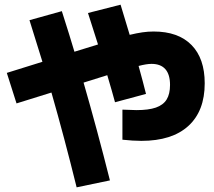

<svg xmlns="http://www.w3.org/2000/svg" viewBox="-20 -761 904 811"><path d="M497.1 -170.9V-297.9Q540 -295.9 556.6 -295.9Q607.4 -295.9 638.4 -306.6Q669.4 -317.4 683.8 -340.6Q698.2 -363.8 698.2 -402.3Q698.2 -446.3 678.5 -468.8Q658.7 -491.2 620.1 -491.2Q599.1 -491.2 565.4 -482.4Q584.5 -413.6 596.7 -364.3L465.8 -329.1Q454.6 -371.1 433.1 -443.4L333 -412.1Q390.1 -214.4 444.3 1L303.7 30.3Q252 -179.2 197.3 -370.1L49.8 -324.2L8.8 -453.1L159.2 -500Q127.9 -602.5 104.5 -675.8L241.2 -713.9Q275.4 -606.9 294.4 -542.5L394 -573.2L351.6 -706.1L489.3 -741.2Q513.2 -664.1 527.8 -613.8Q558.1 -621.1 581.8 -624.5Q605.5 -627.9 628.9 -627.9Q732.9 -627.9 788.8 -571Q844.7 -514.2 844.7 -409.2Q844.7 -292 775.6 -229Q706.5 -166 577.1 -166Q542.5 -166 497.1 -170.9Z"/></svg>

Font: Pretendard GOV ExtraBold
Style: Regular
Weight: 800
Designer: Base glyphs from Inter by Rasmus Andersson; Hangeul glyphs from Noto Sans CJK(Source Han Sans) by Jang Soo-young and Kan
Foundry: Kil Hyung-jin
Version: Version 1.309